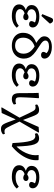

<svg xmlns="http://www.w3.org/2000/svg" viewBox="1352 -2198 1076 3819"><g transform="rotate(90 1889.5 -288.0)"><path d="M297 14Q188 14 127.5 -24Q67 -62 67 -130Q67 -225 177 -263V-264Q80 -295 80 -379Q80 -450 141.5 -491.5Q203 -533 308 -533Q408 -533 467 -497Q526 -461 526 -400Q526 -369 508 -349Q490 -329 461 -329Q433 -329 416 -342Q399 -355 399 -375Q399 -403 426 -445Q410 -456 375 -463.5Q340 -471 308 -471Q240 -471 201.5 -445.5Q163 -420 163 -375Q163 -313 250 -291Q289 -318 319 -318Q346 -318 363.5 -304Q381 -290 381 -267Q381 -244 363 -228.5Q345 -213 319 -213Q301 -213 280.5 -220.5Q260 -228 245 -240Q206 -229 183.5 -205Q161 -181 161 -151Q161 -109 199.5 -85Q238 -61 305 -61Q364 -61 408 -75.5Q452 -90 493 -124L531 -84Q490 -36 430 -11Q370 14 297 14ZM296 -573 260 -592 330 -761Q341 -787 351.5 -796.5Q362 -806 381 -806Q403 -806 418 -794Q433 -782 446 -753V-738Z M890 14Q812 14 754 -13.5Q696 -41 664 -91Q632 -141 632 -208Q632 -398 833 -471Q760 -519 731 -554.5Q702 -590 702 -632Q702 -700 760.5 -741Q819 -782 915 -782Q982 -782 1034 -763Q1086 -744 1115.5 -710Q1145 -676 1145 -632Q1145 -603 1125.5 -585Q1106 -567 1074 -567Q1046 -567 1028.5 -580Q1011 -593 1011 -613Q1011 -626 1016.5 -639.5Q1022 -653 1037 -676Q1010 -702 979 -713.5Q948 -725 903 -725Q848 -725 817 -706Q786 -687 786 -654Q786 -633 798 -614Q810 -595 841.5 -571Q873 -547 930 -511Q1010 -462 1057 -418Q1104 -374 1124.5 -328Q1145 -282 1145 -226Q1145 -155 1112.5 -101Q1080 -47 1023 -16.5Q966 14 890 14ZM889 -51Q962 -51 1004.5 -96.5Q1047 -142 1047 -219Q1047 -286 1013 -338Q979 -390 903 -439Q819 -411 774 -352Q729 -293 729 -213Q729 -134 770 -92.5Q811 -51 889 -51Z M1473 14Q1364 14 1303.5 -24Q1243 -62 1243 -130Q1243 -225 1353 -263V-264Q1256 -295 1256 -379Q1256 -450 1317.5 -491.5Q1379 -533 1484 -533Q1584 -533 1643 -497Q1702 -461 1702 -400Q1702 -369 1684 -349Q1666 -329 1637 -329Q1609 -329 1592 -342Q1575 -355 1575 -375Q1575 -403 1602 -445Q1586 -456 1551 -463.5Q1516 -471 1484 -471Q1416 -471 1377.5 -445.5Q1339 -420 1339 -375Q1339 -313 1426 -291Q1465 -318 1495 -318Q1522 -318 1539.5 -304Q1557 -290 1557 -267Q1557 -244 1539 -228.5Q1521 -213 1495 -213Q1477 -213 1456.5 -220.5Q1436 -228 1421 -240Q1382 -229 1359.5 -205Q1337 -181 1337 -151Q1337 -109 1375.5 -85Q1414 -61 1481 -61Q1540 -61 1584 -75.5Q1628 -90 1669 -124L1707 -84Q1666 -36 1606 -11Q1546 14 1473 14Z M1951 14Q1887 14 1859.5 -22.5Q1832 -59 1832 -143Q1832 -217 1831.5 -290Q1831 -363 1830 -423.5Q1829 -484 1827 -519L1920 -526L1933 -519Q1931 -488 1928 -445.5Q1925 -403 1922.5 -357Q1920 -311 1918 -268Q1916 -225 1915 -192Q1914 -159 1914 -142Q1914 -95 1930.5 -77Q1947 -59 1990 -59Q2003 -59 2016 -61.5Q2029 -64 2047 -71L2059 -26Q2014 14 1951 14Z M2548 230Q2512 230 2489.5 219Q2467 208 2449 177Q2431 146 2409 87L2356 -59H2353L2227 216L2127 223L2114 216L2320 -139L2234 -321Q2205 -382 2187.5 -411Q2170 -440 2154.5 -449Q2139 -458 2114 -458Q2088 -458 2067 -450L2056 -488Q2076 -507 2105 -517.5Q2134 -528 2164 -528Q2197 -528 2219 -516.5Q2241 -505 2259 -474.5Q2277 -444 2299 -385L2364 -213H2369L2505 -519L2605 -526L2618 -519L2398 -139L2474 23Q2503 84 2520.5 113Q2538 142 2554 151Q2570 160 2594 160Q2621 160 2642 152L2652 190Q2608 230 2548 230Z M2889 15 2825 0Q2819 -130 2808.5 -217Q2798 -304 2782.5 -356Q2767 -408 2743 -430.5Q2719 -453 2686 -453Q2665 -453 2640 -443L2628 -488Q2671 -528 2732 -528Q2774 -528 2803.5 -506Q2833 -484 2851.5 -433Q2870 -382 2879.5 -296.5Q2889 -211 2893 -84H2901Q2952 -138 2989 -201.5Q3026 -265 3046.5 -330Q3067 -395 3067 -453Q3067 -467 3065.5 -484Q3064 -501 3062 -519H3151L3164 -513Q3166 -505 3166 -495.5Q3166 -486 3166 -460Q3166 -385 3132.5 -302Q3099 -219 3037 -137.5Q2975 -56 2889 15Z M3496 14Q3387 14 3326.5 -24Q3266 -62 3266 -130Q3266 -225 3376 -263V-264Q3279 -295 3279 -379Q3279 -450 3340.5 -491.5Q3402 -533 3507 -533Q3607 -533 3666 -497Q3725 -461 3725 -400Q3725 -369 3707 -349Q3689 -329 3660 -329Q3632 -329 3615 -342Q3598 -355 3598 -375Q3598 -403 3625 -445Q3609 -456 3574 -463.5Q3539 -471 3507 -471Q3439 -471 3400.5 -445.5Q3362 -420 3362 -375Q3362 -313 3449 -291Q3488 -318 3518 -318Q3545 -318 3562.5 -304Q3580 -290 3580 -267Q3580 -244 3562 -228.5Q3544 -213 3518 -213Q3500 -213 3479.5 -220.5Q3459 -228 3444 -240Q3405 -229 3382.5 -205Q3360 -181 3360 -151Q3360 -109 3398.5 -85Q3437 -61 3504 -61Q3563 -61 3607 -75.5Q3651 -90 3692 -124L3730 -84Q3689 -36 3629 -11Q3569 14 3496 14Z"/></g></svg>

Font: Literata 7pt
Style: Regular
Weight: 400
Designer: Latin by Veronika Burian and Jose Scaglione. Greek by Irene Vlachou. Cyrillic by Vera Evstafieva.
Foundry: TypeTogether
Version: Version 3.002